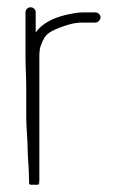

<svg xmlns="http://www.w3.org/2000/svg" viewBox="-20 -522 345 527"><path d="M50 -488V-365C50 -338.8 52 -309.8 52 -283V-202C52 -171.3 56 -138.3 56 -108C56 -95.2 59 -61.4 59 -51C59 -43.2 60 -26.1 60 -18C60 -15.3 64 -14.3 72 -15C82.7 -14.3 88 -15.3 88 -18V-19H85C87 -20.3 88 -22 88 -24V-370C88 -374 88.3 -378.3 89 -383C89 -392.4 95.3 -405.6 99 -413C106.4 -430.2 124.3 -438.9 143.5 -446C163.5 -453.4 181.4 -460 207 -460H242C248.8 -460 256 -467.5 256 -474.5C256 -481.5 248.8 -488 242 -488H207C189.1 -488 174.8 -483.7 160 -481C125.9 -472.5 95.8 -458 78 -433V-488C78 -495.9 71.9 -502 64 -502C56.1 -502 50 -495.9 50 -488Z"/></svg>

Font: HoneyBee
Style: XLit
Weight: 200
Foundry: Cannot Into Space Fonts
Version: Version 0.89